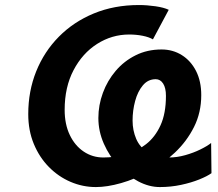

<svg xmlns="http://www.w3.org/2000/svg" viewBox="-20 -738 875 770"><path d="M826.7 -164.6 828.1 -43.5Q811 -31.2 779.1 -18.3Q747.1 -5.4 706.1 3.4Q665 12.2 621.1 12.2Q577.6 12.2 534.2 -10.7Q490.7 -33.7 454.6 -72.8Q418.5 -111.8 396.5 -161.6Q374.5 -211.4 374.5 -264.6Q374.5 -316.4 392.6 -365.5Q410.6 -414.6 444.1 -453.9Q477.5 -493.2 524.2 -516.4Q570.8 -539.6 627.9 -539.6Q672.9 -539.6 709 -517.1Q745.1 -494.6 766.1 -453.6Q787.1 -412.6 787.1 -356.4Q787.1 -286.6 758.1 -228.8Q729 -170.9 681.6 -126.2Q634.3 -81.5 577.9 -50.5Q521.5 -19.5 465.6 -3.7Q409.7 12.2 364.7 12.2Q311.5 12.2 262.7 -8.8Q213.9 -29.8 175.8 -68.6Q137.7 -107.4 115.5 -161.1Q93.3 -214.8 93.3 -280.3Q93.3 -372.6 125.2 -451.9Q157.2 -531.2 216.1 -590.8Q274.9 -650.4 356.4 -684.1Q438 -717.8 537.1 -717.8Q569.3 -717.8 603.3 -712.9Q637.2 -708 656.7 -698.7L593.3 -580.1Q577.6 -589.4 552 -594.5Q526.4 -599.6 498 -599.6Q428.7 -599.6 369.6 -562Q310.5 -524.4 274.9 -456.5Q239.3 -388.7 239.3 -297.4Q239.3 -239.7 259.8 -196.8Q280.3 -153.8 315.7 -130.1Q351.1 -106.4 394.5 -106.4Q440.4 -106.4 484.9 -118.9Q529.3 -131.3 565.7 -159.7Q602.1 -188 623.8 -235.6Q645.5 -283.2 645.5 -353.5Q645.5 -385.3 634.3 -402.8Q623 -420.4 604.5 -420.4Q573.7 -420.4 553 -395.8Q532.2 -371.1 522 -333Q511.7 -294.9 511.7 -254.4Q511.7 -215.3 526.1 -181.4Q540.5 -147.5 572.8 -127Q605 -106.4 658.2 -106.4Q689.5 -106.4 722.7 -115.7Q755.9 -125 783.7 -138.7Q811.5 -152.3 826.7 -164.6Z"/></svg>

Font: Andika
Style: Bold Italic
Weight: 700
Italic angle: -14°
Designer: Victor Gaultney, Annie Olsen, Julie Remington, Don Collingsworth, Eric Hays, Becca Hirsbrunner
Foundry: SIL International
Version: Version 6.101